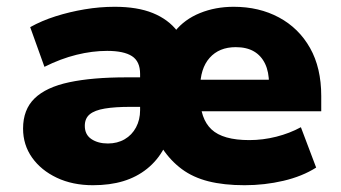

<svg xmlns="http://www.w3.org/2000/svg" viewBox="-20 -535 1005 566"><path d="M254 11Q194 11 147.5 -11Q101 -33 74.5 -70.5Q48 -108 48 -156Q48 -212 82 -245Q116 -278 184 -292.5Q252 -307 353 -307H417V-220H364Q319 -220 289 -215Q259 -210 244.5 -198Q230 -186 230 -164Q230 -138 249.5 -125Q269 -112 298 -112Q326 -112 347.5 -124.5Q369 -137 381 -159.5Q393 -182 393 -210V-317Q393 -354 369 -369.5Q345 -385 296 -385Q252 -385 205.5 -373.5Q159 -362 111 -338L69 -455Q103 -474 144 -487Q185 -500 229.5 -507.5Q274 -515 318 -515Q385 -515 430.5 -496.5Q476 -478 503 -443H496Q524 -478 569.5 -496.5Q615 -515 669 -515Q744 -515 802.5 -483.5Q861 -452 894 -393.5Q927 -335 927 -252V-207H551V-300H787L773 -288Q773 -323 761.5 -347Q750 -371 728.5 -383.5Q707 -396 675 -396Q626 -396 598 -364.5Q570 -333 570 -275V-250Q570 -185 603.5 -153.5Q637 -122 715 -122Q755 -122 794.5 -132Q834 -142 867 -160L912 -41Q871 -15 815.5 -2Q760 11 701 11Q640 11 594.5 -0.5Q549 -12 516 -36.5Q483 -61 459 -97H463Q444 -62 413.5 -37.5Q383 -13 343.5 -1Q304 11 254 11Z"/></svg>

Font: Nunito Sans 8pt Black
Style: Regular
Weight: 900
Version: Version 3.101;gftools[0.9.27]